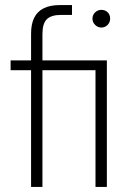

<svg xmlns="http://www.w3.org/2000/svg" viewBox="-20 -740 520 760"><path d="M103 0V-462H22V-501H103V-607Q103 -644 115 -669Q127 -694 152.5 -707Q178 -720 218 -720H265V-681H222Q183 -681 165.5 -664Q148 -647 148 -605V-501H403V0H358V-462H148V0ZM381 -631Q367 -631 356.5 -641.5Q346 -652 346 -666Q346 -681 356.5 -691Q367 -701 381 -701Q396 -701 406 -691.5Q416 -682 416 -666Q416 -652 406 -641.5Q396 -631 381 -631Z"/></svg>

Font: DM Sans 18pt ExtraLight
Style: Regular
Weight: 250
Designer: Colophon Foundry, Jonny Pinhorn
Foundry: Colophon Foundry
Version: Version 4.004;gftools[0.9.30]